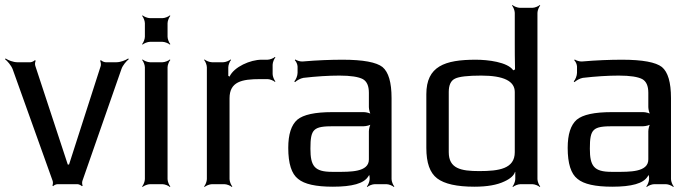

<svg xmlns="http://www.w3.org/2000/svg" viewBox="-34 -731 2761 762"><path d="M429 -484H385C379 -484 369 -489 367 -492L363 -490C366 -486 367 -476 366 -470L240 -78H235L106 -470C104 -476 105 -486 108 -490L104 -492C102 -489 92 -484 87 -484H34C19 -484 -2 -492 -12 -499L-14 -496C-5 -489 10 -472 16 -457L175 -13C177 -8 176 2 174 5L177 8C179 4 189 0 194 0H274C279 0 289 5 291 8L294 6C292 2 291 -8 293 -13L448 -457C453 -472 468 -489 477 -496L475 -499C465 -492 444 -484 429 -484Z M631 -585V-639C631 -648 637 -663 642 -668L640 -670C635 -665 620 -659 611 -659H561C552 -659 537 -665 532 -670L530 -668C535 -663 541 -648 541 -639V-585C541 -576 535 -561 530 -556L532 -554C537 -559 552 -565 561 -565H611C620 -565 635 -559 640 -554L642 -556C637 -561 631 -576 631 -585ZM631 -20V-464C631 -473 637 -488 642 -493L640 -495C635 -490 620 -484 611 -484H561C552 -484 537 -490 532 -495L530 -493C535 -488 541 -473 541 -464V-20C541 -11 535 4 530 9L532 11C537 6 552 0 561 0H611C620 0 635 6 640 11L642 9C637 4 631 -11 631 -20Z M872 -430V-464C872 -473 878 -488 883 -493L881 -495C876 -490 861 -484 852 -484H807C798 -484 783 -490 778 -495L776 -493C781 -488 787 -473 787 -464V-20C787 -11 781 4 776 9L778 11C783 6 798 0 807 0H857C866 0 881 6 886 11L888 9C883 4 877 -11 877 -20V-341C877 -407 926 -417 998 -417H1028C1037 -417 1052 -411 1057 -406L1059 -408C1054 -413 1048 -428 1048 -437V-474C1048 -483 1054 -498 1059 -503L1057 -505C1052 -500 1037 -494 1028 -494H1004C960 -494 895 -466 877 -427C877 -427 873 -429 873 -429L876 -428C876 -428 872 -430 872 -430Z M1520 -20V-342C1520 -404 1508 -445 1484 -465C1460 -484 1407 -494 1326 -494C1278 -494 1225 -492 1167 -487C1158 -486 1143 -491 1138 -495L1136 -492C1141 -488 1147 -475 1147 -467V-442C1147 -430 1140 -414 1134 -408L1137 -405C1143 -411 1158 -420 1170 -422C1222 -428 1270 -431 1313 -431C1358 -431 1389 -426 1406 -417C1422 -408 1430 -390 1430 -363V-306C1430 -297 1434 -280 1439 -275L1441 -277C1436 -282 1419 -286 1410 -286H1285C1216 -286 1170 -276 1146 -256C1122 -235 1110 -198 1110 -144C1110 -82 1123 -41 1149 -21C1174 0 1220 10 1287 10C1364 10 1410 -3 1427 -30C1429 -34 1434 -38 1435 -41L1431 -42C1431 -39 1433 -31 1433 -27V-20C1433 -11 1427 4 1422 9L1424 11C1429 6 1444 0 1453 0H1500C1509 0 1524 6 1529 11L1531 9C1526 4 1520 -11 1520 -20ZM1198 -141C1198 -220 1210 -230 1291 -230H1410C1419 -230 1436 -234 1441 -239L1439 -241C1434 -236 1430 -219 1430 -210V-98C1430 -47 1354 -49 1302 -49H1284C1214 -49 1198 -72 1198 -141Z M1854 -494C1731 -494 1658 -468 1658 -357V-144C1658 -85 1672 -45 1701 -23C1730 -1 1779 10 1849 10C1899 10 1939 3 1968 -11C1992 -22 2006 -35 2010 -49C2010 -49 2012 -48 2012 -48L2008 -49C2008 -49 2011 -48 2011 -48V-20C2011 -11 2005 4 2000 9L2002 11C2007 6 2022 0 2031 0H2079C2088 0 2103 6 2108 11L2110 9C2105 4 2099 -11 2099 -20V-680C2099 -689 2105 -704 2110 -709L2108 -711C2103 -706 2088 -700 2079 -700H2029C2020 -700 2005 -706 2000 -711L1998 -709C2003 -704 2009 -689 2009 -680V-555C2009 -532 2009 -499 2010 -456C2010 -455 2005 -453 2005 -453L2008 -454C2008 -454 2003 -452 2003 -452C1980 -485 1902 -494 1854 -494ZM1868 -52C1795 -52 1747 -62 1747 -127V-366C1747 -393 1755 -411 1772 -419C1788 -427 1823 -431 1876 -431C1965 -431 2009 -409 2009 -366V-127C2009 -61 1946 -52 1868 -52Z M2629 -20V-342C2629 -404 2617 -445 2593 -465C2569 -484 2516 -494 2435 -494C2387 -494 2334 -492 2276 -487C2267 -486 2252 -491 2247 -495L2245 -492C2250 -488 2256 -475 2256 -467V-442C2256 -430 2249 -414 2243 -408L2246 -405C2252 -411 2267 -420 2279 -422C2331 -428 2379 -431 2422 -431C2467 -431 2498 -426 2515 -417C2531 -408 2539 -390 2539 -363V-306C2539 -297 2543 -280 2548 -275L2550 -277C2545 -282 2528 -286 2519 -286H2394C2325 -286 2279 -276 2255 -256C2231 -235 2219 -198 2219 -144C2219 -82 2232 -41 2258 -21C2283 0 2329 10 2396 10C2473 10 2519 -3 2536 -30C2538 -34 2543 -38 2544 -41L2540 -42C2540 -39 2542 -31 2542 -27V-20C2542 -11 2536 4 2531 9L2533 11C2538 6 2553 0 2562 0H2609C2618 0 2633 6 2638 11L2640 9C2635 4 2629 -11 2629 -20ZM2307 -141C2307 -220 2319 -230 2400 -230H2519C2528 -230 2545 -234 2550 -239L2548 -241C2543 -236 2539 -219 2539 -210V-98C2539 -47 2463 -49 2411 -49H2393C2323 -49 2307 -72 2307 -141Z"/></svg>

Font: Gamestation Storm
Style: Regular
Weight: 400
Designer: Jonas Hecksher
Foundry: Jonas Hecksher, Playtypeª, e-types AS
Version: Version 1.003